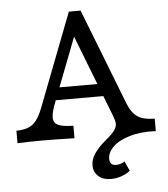

<svg xmlns="http://www.w3.org/2000/svg" viewBox="-54 -619 757 866"><g transform="rotate(-5 324.5 -186.5)"><path d="M335.8 128.5Q335.8 107.4 347.5 85.9Q359.3 64.3 384.5 39.5Q395.2 29.9 408.1 18.7Q436.8 -5 447.3 -20.7Q457.7 -36.5 456.9 -50.2Q456 -63.9 446.8 -87.5L296.6 -474.3L314.6 -485.1L193.8 -171.7Q175.2 -124.2 175.6 -100.6Q176 -77 196.6 -67.1Q217.3 -57.3 265.5 -56.5V0Q176.2 -2.4 115.9 -2.4Q61.3 -2.4 7.5 0V-56.5Q40.2 -56.8 61.5 -65.4Q82.9 -74 98.2 -93.8Q113.5 -113.6 127.3 -148.9L289.9 -571H343.1L512.1 -136.9Q529.2 -92.7 556.3 -74.6Q583.4 -56.5 633.7 -56.5V0Q566.2 -3.3 516.1 11.5Q465.9 26.2 439.5 51.8Q413.2 77.3 413.2 106.4Q413.2 121.6 420.5 128.9Q427.8 136.2 442.3 136.2Q453.4 136.2 463.4 133Q473.4 129.9 480.9 123.5L501.1 167.8Q485.2 181.2 461.5 189.4Q437.8 197.6 414 197.6Q378.1 197.6 357 178.7Q335.8 159.9 335.8 128.5ZM186.3 -234.5H432.3L453 -178H163.6Z"/></g></svg>

Font: Playfair Micro SmCond SmLight
Style: Regular
Weight: 360
Width: 4
Designer: Claus Eggers Sørensen
Foundry: Claus Eggers Sørensen
Version: Version 2.100;Glyphs 3.2 (3219)